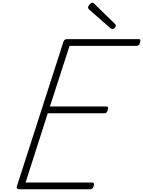

<svg xmlns="http://www.w3.org/2000/svg" viewBox="-20 -1399 1058 1419"><path d="M128 0Q113 0 107 -5.5Q101 -11 105 -23L449 -1091Q453 -1101 459.5 -1105.5Q466 -1110 480 -1110H1004Q1015 -1110 1017 -1104Q1019 -1098 1015 -1085Q1012 -1072 1005.5 -1066Q999 -1060 989 -1060H494L349 -612H765Q776 -612 778 -605.5Q780 -599 777 -587Q773 -573 767 -567.5Q761 -562 751 -562H333L169 -50H660Q671 -50 673.5 -44Q676 -38 673 -25Q669 -12 662.5 -6Q656 0 646 0ZM812 -1184Q809 -1184 805.5 -1185.5Q802 -1187 797 -1190L638 -1329Q633 -1335 632 -1338Q631 -1341 631 -1344Q631 -1351 636.5 -1359Q642 -1367 649.5 -1373Q657 -1379 663 -1379Q668 -1379 671 -1376Q674 -1373 678 -1370L832 -1220Q835 -1217 835.5 -1213.5Q836 -1210 836 -1208Q836 -1201 827.5 -1192.5Q819 -1184 812 -1184Z"/></svg>

Font: Playwrite CU ExtraLight
Style: Regular
Weight: 250
Designer: Veronika Burian, José Scaglione
Foundry: TypeTogether
Version: Version 1.002